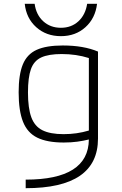

<svg xmlns="http://www.w3.org/2000/svg" viewBox="-20 -769 640 1009"><path d="M115 175Q445 175 447 -36Q419 -29 386.5 -24.5Q354 -20 315 -20Q228 -20 176 -45.5Q124 -71 101 -129Q78 -187 78 -284Q78 -377 100 -430.5Q122 -484 172.5 -507Q223 -530 310 -530Q419 -530 495 -498V-41Q495 220 115 220ZM447 -83V-464Q381 -485 304 -485Q235 -485 196.5 -467Q158 -449 142.5 -405.5Q127 -362 127 -283Q127 -201 144.5 -153Q162 -105 203 -84.5Q244 -64 314 -64Q384 -64 447 -83ZM300 -579Q223 -579 170.5 -626Q118 -673 110 -749H162Q170 -691 207.5 -657Q245 -623 300 -623Q355 -623 392 -657Q429 -691 438 -749H490Q481 -673 429 -626Q377 -579 300 -579Z"/></svg>

Font: M PLUS Code Latin 60 Light
Style: Regular
Weight: 300
Width: 7
Monospace: yes
Designer: Coji Morishita
Foundry: UNDERFOREST DESIGN
Version: Version 1.005; ttfautohint (v1.8.3)